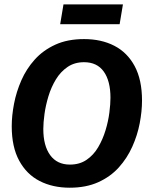

<svg xmlns="http://www.w3.org/2000/svg" viewBox="-20 -840 673 872"><path d="M296.7 12.5Q219.2 12.5 160 -17.9Q100.8 -48.3 67.1 -110.4Q33.3 -172.5 33.3 -266.7Q33.3 -315 43.8 -369.2Q54.2 -423.3 77.1 -475.4Q100 -527.5 137.9 -569.6Q175.8 -611.7 231.2 -637.1Q286.7 -662.5 361.7 -662.5Q440 -662.5 499.2 -632.1Q558.3 -601.7 591.7 -539.6Q625 -477.5 625 -383.3Q625 -335 614.6 -280.4Q604.2 -225.8 580.8 -173.8Q557.5 -121.7 519.6 -79.6Q481.7 -37.5 426.2 -12.5Q370.8 12.5 296.7 12.5ZM297.5 -92.5Q341.7 -92.5 373.3 -114.2Q405 -135.8 425.8 -171.2Q446.7 -206.7 459.2 -247.9Q471.7 -289.2 476.7 -328.3Q481.7 -367.5 481.7 -395.8Q481.7 -472.5 451.2 -515Q420.8 -557.5 361.7 -557.5Q318.3 -557.5 286.7 -535.8Q255 -514.2 233.8 -479.2Q212.5 -444.2 200 -402.9Q187.5 -361.7 182.1 -322.5Q176.7 -283.3 176.7 -254.2Q176.7 -178.3 207.9 -135.4Q239.2 -92.5 297.5 -92.5ZM253.3 -730 268.3 -820H538.3L523.3 -730Z"/></svg>

Font: Familjen Grotesk
Style: Bold Italic
Weight: 700
Italic angle: -9.46201°
Designer: Anders Wikstroem, Jonas Baeckman, Matilda Gysing, Kristian Moeller
Foundry: Familjen STHLM AB
Version: Version 2.002; ttfautohint (v1.8.4.7-5d5b)